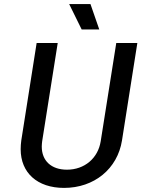

<svg xmlns="http://www.w3.org/2000/svg" viewBox="-20 -910 691 938"><path d="M465 -766 422 -890H318L379 -766ZM293 8C440 8 554 -85 576 -224L651 -700H548L472 -220C459 -137 393 -81 307 -81C230 -81 184 -125 184 -194C184 -202 185 -211 186 -220L262 -700H159L84 -224C82 -209 81 -195 81 -181C81 -66 162 8 293 8Z"/></svg>

Font: Arthouse Owned Medium
Style: Italic
Weight: 500
Italic angle: -10°
Designer: Jeremy Tribby
Foundry: Tribby Type
Version: Version 1.000;PS 001.000;hotconv 1.0.88;makeotf.lib2.5.64775